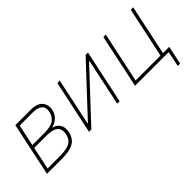

<svg xmlns="http://www.w3.org/2000/svg" viewBox="-12 -1013 1671 1671"><g transform="rotate(-45 823.0 -177.5)"><path d="M42.5 0Q54.5 -56.5 66 -109Q77 -161 89.5 -221L100 -270.5Q113 -332 124.2 -385Q135.5 -438 147.5 -494H337.5Q417 -494 449 -454Q472 -425 472 -388Q472 -374 468.5 -359Q459.5 -318 431 -291Q402.5 -264 363.5 -254.5L362.5 -249.5Q383.5 -246 403 -230.8Q422.5 -215.5 432.5 -188Q437.5 -173 437.5 -155Q437.5 -138.5 433.5 -119.5Q426.5 -86.5 407.2 -59.2Q388 -32 345.2 -16Q302.5 0 224.5 0ZM171.5 -465Q161 -416.5 151.5 -370.5Q142 -325.5 131 -274L129.5 -267H280.5Q360.5 -267 395 -294.5Q429.5 -322 438 -363Q441.5 -378 441.5 -391Q441.5 -423 421 -440.5Q392 -465 335.5 -465ZM79 -29H224.5Q287.5 -29 324 -39.5Q360.5 -50 378.2 -71.2Q396 -92.5 403 -125Q406.5 -141.5 406.5 -155.5Q406.5 -191.5 383 -211Q350 -238 278.5 -238H123.5L120 -222.5Q109 -169.5 99.5 -124Q89.5 -78.5 79 -29Z M560 0Q572 -56.5 583.5 -109Q594.5 -161 607 -221L617.5 -270.5Q630.5 -332 641.8 -385Q653 -438 665 -494L695.5 -496Q683.5 -439.5 672 -386Q660.5 -332 647.5 -270.5L603 -61.5H608L787.5 -253.5Q842.5 -312.5 899.5 -373.5Q956.5 -434 1012.5 -494H1041.5Q1029.5 -438 1018.2 -385Q1007 -332 994 -270.5L983.5 -221Q971 -161 960 -109Q948.5 -56.5 936.5 0H906.5Q918.5 -56.5 930 -109Q941 -161 953.5 -221L998.5 -433H993.5L817 -244Q761 -184.5 703.5 -122.8Q646 -61 589 0Z M1512 141 1540.5 0H1126.5Q1138.5 -56.5 1150 -109Q1161 -161 1173.5 -221L1184 -270.5Q1197 -332 1208.2 -385Q1219.5 -438 1231.5 -494L1262 -496Q1250 -439.5 1238.5 -386Q1227 -332 1214 -270.5L1203.5 -221Q1192 -167.5 1182.5 -122.5Q1173 -77.5 1162.5 -29H1469Q1479.5 -77.5 1489 -122.5Q1498.5 -167.5 1510 -221L1520.5 -270.5Q1533.5 -332 1544.8 -385Q1556 -438 1568 -494H1598Q1586 -438 1574.8 -385Q1563.5 -332 1550.5 -270.5L1540 -221Q1528.5 -167 1519 -122Q1509.5 -77 1499 -29H1576.5L1567.5 14Q1563 35.5 1558 58.5Q1553.5 80 1549.2 100Q1545 120 1540.5 141Z"/></g></svg>

Font: Heraclito Thin
Style: Italic
Weight: 100
Italic angle: -12°
Designer: Kostas Bartsokas (font) & Cristiano Sobral (main changes)
Foundry: Kostas Bartsokas (font) & Cristiano Sobral (main changes)
Version: Version 1.00;July 8, 2020;FontCreator 13.0.0.2655 64-bit